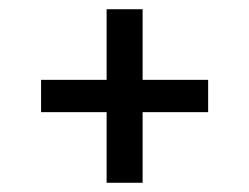

<svg xmlns="http://www.w3.org/2000/svg" viewBox="-20 -548 540 416"><path d="M211 -152V-305H69V-375H211V-528H289V-375H431V-305H289V-152Z"/></svg>

Font: Iosevka Slab
Style: Regular
Weight: 400
Monospace: yes
Designer: Belleve Invis
Foundry: Belleve Invis
Version: Version 11.2.4; ttfautohint (v1.8.3)